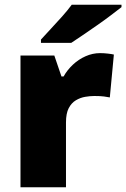

<svg xmlns="http://www.w3.org/2000/svg" viewBox="-20 -786 530 806"><path d="M400 -563Q416 -563 433 -561Q450 -559 458 -557L441 -377Q431 -379 416.5 -381Q402 -383 376 -383Q358 -383 337.5 -379.5Q317 -376 298.5 -365Q280 -354 268.5 -332Q257 -310 257 -272V0H66V-553H208L238 -465H247Q262 -492 286 -514.5Q310 -537 339.5 -550Q369 -563 400 -563ZM490 -756Q472 -742 445 -721.5Q418 -701 387 -679.5Q356 -658 327.5 -638.5Q299 -619 279 -606H152V-620Q169 -639 193 -664.5Q217 -690 241 -717Q265 -744 281 -766H490Z"/></svg>

Font: Noto Sans Thai Black
Style: Regular
Weight: 900
Version: Version 2.001